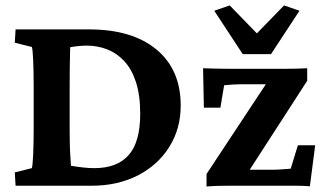

<svg xmlns="http://www.w3.org/2000/svg" viewBox="-20 -681 1189 704"><path d="M37.1 -573.2H306.6Q464.8 -573.2 553.7 -499.5Q642.6 -425.8 642.6 -293.9Q642.6 -209 600.6 -142.1Q558.6 -75.2 484.9 -37.6Q411.1 0 316.4 0H37.1L34.2 -48.8L96.7 -64.5Q99.6 -71.3 101.6 -113.8Q103.5 -156.2 103.5 -214.8V-357.4Q103.5 -418.9 101.6 -461.4Q99.6 -503.9 96.7 -508.8L34.2 -524.4ZM237.3 -507.8Q237.3 -502 236.8 -482.9Q236.3 -463.9 235.8 -433.1Q235.4 -402.3 235.4 -357.4V-214.8Q235.4 -189.5 235.8 -161.6Q236.3 -133.8 237.8 -110.4Q239.3 -86.9 240.2 -73.2Q262.7 -69.3 284.7 -66.9Q306.6 -64.5 326.2 -64.5Q409.2 -64.5 451.7 -112.3Q494.1 -160.2 494.1 -263.7Q494.1 -332 478.5 -379.9Q462.9 -427.7 435.5 -457Q408.2 -486.3 373 -500Q337.9 -513.7 297.9 -513.7Q284.2 -513.7 268.6 -512.2Q252.9 -510.7 237.3 -507.8ZM869.1 -17.6 863.3 -58.6H978.5Q997.1 -58.6 1013.7 -60.1Q1030.3 -61.5 1045.9 -62.5L1072.3 -148.4H1135.7L1116.2 2Q1091.8 0 1062.5 0Q1033.2 0 1013.7 0H822.3Q801.8 0 780.3 0.5Q758.8 1 737.3 2.9V-43L980.5 -411.1V-372.1H879.9Q854.5 -372.1 835.9 -371.1Q817.4 -370.1 801.8 -368.2L788.1 -286.1H727.5L724.6 -430.7Q751 -429.7 779.3 -429.2Q807.6 -428.7 827.1 -428.7H1020.5Q1042 -428.7 1063.5 -429.2Q1085 -429.7 1106.4 -430.7V-384.8ZM1078.1 -641.6 973.6 -482.4H870.1L765.6 -641.6L822.3 -661.1L954.1 -525.4H889.6L1021.5 -661.1Z"/></svg>

Font: Crimson Pro ExtraLight
Style: Bold
Weight: 700
Version: Version 1.002